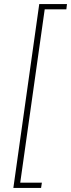

<svg xmlns="http://www.w3.org/2000/svg" viewBox="-20 -820 353 949"><path d="M308 -774H201L80 83H187L183 109H46L174 -800H311Z"/></svg>

Font: FiraGO UltraLight
Style: Italic
Weight: 200
Italic angle: -8°
Designer: bBox Type GmbH
Foundry: bBox Type GmbH
Version: Version 1.001